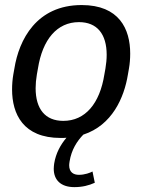

<svg xmlns="http://www.w3.org/2000/svg" viewBox="-20 -536 590 768"><path d="M233.3 -52.5C160.8 -52.5 122.5 -100 122.5 -183.3C122.5 -200 124.2 -219.2 127.5 -238.3L131.7 -261.7C150 -378.3 208.3 -447.5 295.8 -447.5C368.3 -447.5 406.7 -400 406.7 -316.7C406.7 -300 405 -280.8 401.7 -261.7L397.5 -238.3C379.2 -121.7 320.8 -52.5 233.3 -52.5ZM33.3 -238.3C30 -219.2 28.3 -198.3 28.3 -178.3C28.3 -80 72.5 15.8 222.5 15.8C230.8 15.8 238.3 15.8 245.8 15C222.5 42.5 203.3 76.7 196.7 118.3C195.8 125.8 195 132.5 195 139.2C195 183.3 222.5 212.5 277.5 212.5C309.2 212.5 335.8 205.8 359.2 195L350 150C340.8 155 319.2 163.3 295.8 163.3C274.2 163.3 256.7 153.3 256.7 125C256.7 120.8 257.5 115.8 258.3 110C265.8 62.5 288.3 28.3 313.3 2.5C428.3 -35 476.7 -145 491.7 -238.3L495.8 -261.7C499.2 -280.8 500.8 -301.7 500.8 -321.7C500.8 -420 456.7 -515.8 306.7 -515.8C125.8 -515.8 55.8 -376.7 37.5 -261.7Z"/></svg>

Font: Boon Medium
Style: Italic
Weight: 500
Italic angle: -9°
Designer: Sungsit Sawaiwan
Foundry: FontUni
Version: Version 3.0